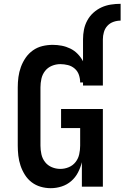

<svg xmlns="http://www.w3.org/2000/svg" viewBox="-20 -978 652 1006"><path d="M415 -772Q415 -798 420 -823Q425 -848 437.5 -871Q450 -894 469.5 -911.5Q489 -929 512 -939.5Q535 -950 560.5 -954Q586 -958 612 -958V-870Q593 -870 574.5 -863.5Q556 -857 543 -843Q530 -829 524.5 -810Q519 -791 519 -772ZM246 8Q219 8 193 0.5Q167 -7 146 -23Q125 -39 110.5 -62Q96 -85 87.5 -110.5Q79 -136 76 -162.5Q73 -189 73 -215V-520Q73 -547 76.5 -574Q80 -601 89.5 -627Q99 -653 114.5 -675.5Q130 -698 152.5 -714Q175 -730 202 -736.5Q229 -743 256 -743Q280 -743 303.5 -738.5Q327 -734 348.5 -723.5Q370 -713 387 -695.5Q404 -678 415 -657V-772H519V-530H415V-546H400Q400 -566 393.5 -585.5Q387 -605 371.5 -618.5Q356 -632 336 -637Q316 -642 296 -642Q273 -642 251.5 -633Q230 -624 216 -606Q202 -588 197 -565.5Q192 -543 192 -520V-215Q192 -192 197 -169.5Q202 -147 216 -129Q230 -111 251.5 -102Q273 -93 296 -93Q319 -93 340.5 -102Q362 -111 376 -129Q390 -147 395 -169.5Q400 -192 400 -215V-307H300V-407H519V0H409V-128Q402 -100 388.5 -74Q375 -48 353 -29Q331 -10 303 -1Q275 8 246 8Z"/></svg>

Font: Iosevka Extended
Style: Bold
Weight: 700
Width: 7
Monospace: yes
Designer: Belleve Invis
Foundry: Belleve Invis
Version: Version 32.5.0; ttfautohint (v1.8.4)